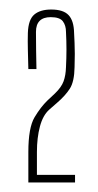

<svg xmlns="http://www.w3.org/2000/svg" viewBox="-20 -823 206 403"><path d="M39.5 -440Q39.5 -456 39.5 -472.2Q39.5 -488.5 39.5 -504Q39.5 -555 52.5 -576.8Q65.5 -598.5 79.5 -612L95.5 -627Q109 -640 113.5 -652.5Q118 -665 118.5 -682Q119.5 -701 119.5 -719.2Q119.5 -737.5 118.5 -756Q118.5 -769.5 112 -778.2Q105.5 -787 86.5 -787Q55.5 -787 55.5 -756Q55.5 -737.5 55.8 -717.5Q56 -697.5 56.5 -678H39.5Q39 -699 38.5 -718Q38 -737 38.5 -754Q39.5 -782 52 -792.5Q64.5 -803 87.5 -803Q113 -803 124 -791.2Q135 -779.5 135.5 -754Q136 -743.5 136.5 -732.8Q137 -722 137 -709.8Q137 -697.5 136.5 -682Q136 -651.5 126.5 -636.8Q117 -622 99.5 -607L83.5 -593Q70 -581 63.8 -557.5Q57.5 -534 57.5 -504V-456H137.5V-440Z"/></svg>

Font: Big Shoulders Display SC Thin
Style: Regular
Weight: 100
Designer: Patric King
Foundry: XO Type Co
Version: Version 2.002